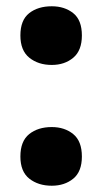

<svg xmlns="http://www.w3.org/2000/svg" viewBox="-20 -580 326 612"><path d="M45 -467Q45 -516 73 -538Q101 -560 145 -560Q186 -560 213.5 -538Q241 -516 241 -467Q241 -419 213.5 -396Q186 -373 145 -373Q102 -373 73.5 -396Q45 -419 45 -467ZM45 -81Q45 -130 73 -152.5Q101 -175 145 -175Q186 -175 213.5 -152.5Q241 -130 241 -81Q241 -33 213.5 -10.5Q186 12 145 12Q102 12 73.5 -10.5Q45 -33 45 -81Z"/></svg>

Font: Noto Sans Lao SemiCondensed Black
Style: Regular
Weight: 900
Width: 4
Designer: Monotype Design Team
Foundry: Monotype Imaging Inc.
Version: Version 2.003; ttfautohint (v1.8.4.7-5d5b)